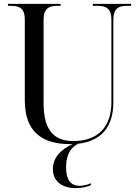

<svg xmlns="http://www.w3.org/2000/svg" viewBox="-20 -734 702 991"><path d="M343 10C347 10 351 10 355 10C292 38 253 81 253 139C253 204 303 237 371 237C400 237 429 231 449 222V212C427 221 408 225 391 225C344 225 321 193 321 130C321 66 344 28 383 8C505 -6 565 -82 565 -205V-630C565 -686 587 -704 635 -704H657V-714H459V-704H483C532 -704 555 -686 555 -633V-206C555 -82 488 -6 359 -6C268 -6 205 -51 205 -201V-631C205 -686 227 -704 277 -704H293V-714H21V-704H36C86 -704 108 -686 108 -634V-216C108 -53 198 10 343 10Z"/></svg>

Font: Noto Serif Display SemiCondensed
Style: Regular
Weight: 400
Width: 4
Designer: Monotype Design Team
Foundry: Monotype Imaging Inc.
Version: Version 2.009